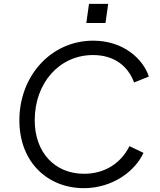

<svg xmlns="http://www.w3.org/2000/svg" viewBox="-20 -969 836 1001"><path d="M530 -849 544 -949H444L430 -849ZM417 12C569 12 686 -79 728 -172L655 -207C611 -120 529 -63 418 -63C266 -63 161 -174 161 -342C161 -536 289 -682 465 -682C574 -682 647 -626 679 -539L756 -570C726 -662 623 -757 466 -757C246 -757 81 -573 81 -342C81 -121 231 12 417 12Z"/></svg>

Font: Plus Jakarta Sans
Style: Italic
Weight: 400
Italic angle: -8°
Designer: Gumpita Rahayu
Foundry: Tokotype
Version: Version 2.071;gftools[0.9.30]